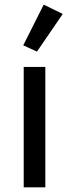

<svg xmlns="http://www.w3.org/2000/svg" viewBox="-20 -806 297 826"><path d="M82 0V-518H175V0ZM139 -584 80 -611 168 -786 250 -746Z"/></svg>

Font: IBM Plex Sans Hebrew Text
Style: Regular
Weight: 450
Designer: Mike Abbink, Paul van der Laan, Pieter van Rosmalen, Yanek Iontef
Foundry: Bold Monday
Version: Version 1.2